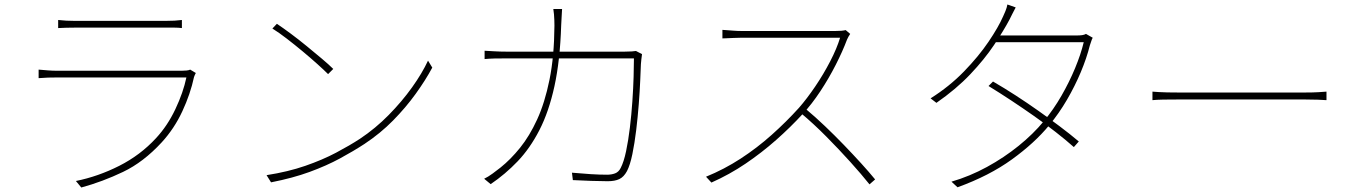

<svg xmlns="http://www.w3.org/2000/svg" viewBox="-20 -811 6040 855"><path d="M239 -722Q258 -720 275 -719Q292 -718 314 -718Q327 -718 366.5 -718Q406 -718 458 -718Q510 -718 562.5 -718Q615 -718 657 -718Q699 -718 717 -718Q740 -718 757 -719Q774 -720 790 -722V-686Q774 -688 756.5 -688Q739 -688 716 -688Q699 -688 658 -688Q617 -688 565 -688Q513 -688 461 -688Q409 -688 369 -688Q329 -688 314 -688Q293 -688 275.5 -687.5Q258 -687 239 -686ZM852 -486Q850 -482 847.5 -477Q845 -472 844 -468Q828 -393 792 -315.5Q756 -238 700 -177Q619 -89 528 -45.5Q437 -2 342 24L318 -5Q417 -25 511 -72.5Q605 -120 675 -196Q726 -251 761 -325Q796 -399 810 -466Q800 -466 765 -466Q730 -466 680 -466Q630 -466 572 -466Q514 -466 456.5 -466Q399 -466 350.5 -466Q302 -466 270 -466Q238 -466 231 -466Q214 -466 194.5 -465.5Q175 -465 152 -463V-501Q175 -499 194.5 -497.5Q214 -496 231 -496Q238 -496 269.5 -496Q301 -496 349 -496Q397 -496 453 -496Q509 -496 565.5 -496Q622 -496 670 -496Q718 -496 750.5 -496Q783 -496 790 -496Q800 -496 810.5 -497Q821 -498 827 -501Z M1213 -705Q1240 -687 1275 -661Q1310 -635 1346 -605.5Q1382 -576 1413.5 -549.5Q1445 -523 1464 -504L1441 -481Q1423 -499 1393 -526Q1363 -553 1327.5 -582.5Q1292 -612 1257 -639Q1222 -666 1193 -684ZM1167 -31Q1263 -46 1339.5 -72.5Q1416 -99 1476.5 -131Q1537 -163 1583 -193Q1652 -239 1711 -299Q1770 -359 1815 -422Q1860 -485 1886 -541L1905 -510Q1875 -454 1831 -393Q1787 -332 1730.5 -274.5Q1674 -217 1603 -170Q1554 -138 1494 -105.5Q1434 -73 1359 -45.5Q1284 -18 1187 1Z M2483 -771Q2482 -755 2481 -735.5Q2480 -716 2479 -698Q2474 -541 2449 -427Q2424 -313 2382 -231.5Q2340 -150 2285 -92.5Q2230 -35 2165 9L2136 -15Q2153 -23 2173.5 -38Q2194 -53 2209 -65Q2254 -101 2296 -153Q2338 -205 2372 -279Q2406 -353 2427 -456Q2448 -559 2449 -697Q2449 -709 2448.5 -721.5Q2448 -734 2447 -747Q2446 -760 2444 -771ZM2839 -570Q2837 -557 2836 -546.5Q2835 -536 2834 -525Q2833 -500 2831 -452.5Q2829 -405 2824.5 -347Q2820 -289 2813 -231Q2806 -173 2796 -124.5Q2786 -76 2772 -49Q2758 -23 2738 -13.5Q2718 -4 2686 -4Q2654 -4 2613 -5.5Q2572 -7 2531 -9L2527 -42Q2571 -38 2610.5 -35.5Q2650 -33 2684 -33Q2703 -33 2719 -39Q2735 -45 2744 -63Q2758 -90 2768 -137.5Q2778 -185 2785 -243Q2792 -301 2796 -359.5Q2800 -418 2801.5 -468.5Q2803 -519 2803 -551H2237Q2203 -551 2181.5 -550.5Q2160 -550 2138 -548V-585Q2159 -584 2183 -582.5Q2207 -581 2236 -581H2761Q2782 -581 2793.5 -582Q2805 -583 2812 -584Z M3766 -660Q3763 -656 3758.5 -648Q3754 -640 3752 -635Q3733 -584 3702 -523Q3671 -462 3633 -404.5Q3595 -347 3555 -304Q3500 -244 3436 -187.5Q3372 -131 3300.5 -82.5Q3229 -34 3148 2L3124 -24Q3205 -57 3278 -104.5Q3351 -152 3416.5 -210.5Q3482 -269 3538 -331Q3573 -371 3610 -425.5Q3647 -480 3677 -538Q3707 -596 3721 -643Q3714 -643 3680.5 -643Q3647 -643 3599.5 -643Q3552 -643 3499.5 -643Q3447 -643 3399.5 -643Q3352 -643 3320 -643Q3288 -643 3281 -643Q3266 -643 3246.5 -642Q3227 -641 3212 -640.5Q3197 -640 3197 -640V-678Q3197 -678 3211.5 -677Q3226 -676 3245.5 -674.5Q3265 -673 3281 -673Q3288 -673 3318.5 -673Q3349 -673 3394 -673Q3439 -673 3488.5 -673Q3538 -673 3583.5 -673Q3629 -673 3660.5 -673Q3692 -673 3700 -673Q3716 -673 3727 -674Q3738 -675 3746 -677ZM3568 -326Q3611 -290 3654 -249Q3697 -208 3738 -165.5Q3779 -123 3814.5 -84Q3850 -45 3877 -12L3852 10Q3817 -34 3766.5 -90Q3716 -146 3659.5 -203Q3603 -260 3548 -306Z M4402 -448Q4452 -419 4503 -386Q4554 -353 4603.5 -318Q4653 -283 4699 -248.5Q4745 -214 4784 -181L4762 -156Q4726 -188 4680.5 -223.5Q4635 -259 4584.5 -294.5Q4534 -330 4482.5 -364Q4431 -398 4382 -428ZM4846 -643Q4842 -636 4838.5 -624.5Q4835 -613 4833 -608Q4819 -552 4793 -490Q4767 -428 4731.5 -367Q4696 -306 4652 -253Q4587 -174 4486 -101Q4385 -28 4244 23L4217 -2Q4299 -26 4375 -67.5Q4451 -109 4516 -161.5Q4581 -214 4628 -271Q4672 -324 4707 -385Q4742 -446 4767.5 -507.5Q4793 -569 4806 -623H4403L4421 -653H4772Q4789 -653 4799 -654.5Q4809 -656 4816 -660ZM4503 -778Q4496 -765 4488.5 -750Q4481 -735 4475 -723Q4449 -674 4406.5 -610.5Q4364 -547 4301 -480.5Q4238 -414 4150 -353L4124 -373Q4208 -426 4273 -493Q4338 -560 4382 -625Q4426 -690 4447 -738Q4451 -746 4457.5 -762Q4464 -778 4466 -791Z M5112 -403Q5124 -402 5140 -401Q5156 -400 5178 -399.5Q5200 -399 5230 -399Q5236 -399 5266.5 -399Q5297 -399 5343 -399Q5389 -399 5443.5 -399Q5498 -399 5553.5 -399Q5609 -399 5658 -399Q5707 -399 5741.5 -399Q5776 -399 5789 -399Q5829 -399 5851.5 -400.5Q5874 -402 5887 -403V-365Q5874 -366 5849.5 -367Q5825 -368 5790 -368Q5777 -368 5742 -368Q5707 -368 5658.5 -368Q5610 -368 5554.5 -368Q5499 -368 5444.5 -368Q5390 -368 5344 -368Q5298 -368 5267.5 -368Q5237 -368 5230 -368Q5190 -368 5160.5 -367.5Q5131 -367 5112 -365Z"/></svg>

Font: Noto Sans TC Thin
Style: Regular
Weight: 100
Designer: Ryoko NISHIZUKA 西塚涼子 (kana, bopomofo & ideographs); Paul D. Hunt (Latin, Greek & Cyrillic); Sandoll Communications 산돌커뮤니
Foundry: Adobe
Version: Version 2.004-H2;hotconv 1.0.118;makeotfexe 2.5.65603